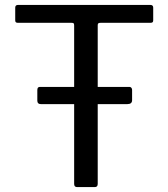

<svg xmlns="http://www.w3.org/2000/svg" viewBox="-20 -762 685 782"><path d="M592 -742Q604 -742 604 -731V-679Q604 -673 601 -671Q598 -669 592 -669H389Q383 -669 380.5 -667Q378 -665 378 -659V-408H508Q512 -408 515 -404.5Q518 -401 518 -396V-354Q518 -338 499 -338H378V-13Q378 0 366 0H294Q282 0 282 -13V-338H146Q132 -338 132 -352V-395Q132 -408 142 -408H282V-658Q282 -665 280 -667Q278 -669 272 -669H54Q48 -669 45 -671Q42 -673 42 -679V-731Q42 -742 54 -742Z"/></svg>

Font: Libre Franklin
Style: Regular
Weight: 400
Designer: Pablo Impallari, Rodrigo Fuenzalida
Foundry: Impallari Type
Version: Version 1.001; ttfautohint (v1.4.1)